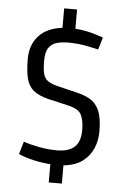

<svg xmlns="http://www.w3.org/2000/svg" viewBox="-58 -792 616 934"><g transform="rotate(5 250.0 -325.0)"><path d="M216 100V11Q175 8 134.5 -1Q94 -10 60 -25L78 -87Q106 -77 151 -68Q196 -59 242 -59Q298 -59 327 -84.5Q356 -110 356 -169Q356 -213 343 -241Q330 -269 278 -281L179 -304Q131 -316 105.5 -337Q80 -358 71 -395Q62 -432 62 -490Q62 -558 101.5 -602Q141 -646 217 -655V-750H280V-656Q321 -653 355.5 -644Q390 -635 417 -625L399 -565Q380 -570 338.5 -578Q297 -586 250 -586Q222 -586 197 -579.5Q172 -573 157 -552Q142 -531 142 -487Q142 -449 147.5 -426Q153 -403 169 -391Q185 -379 216 -371L311 -348Q351 -339 379.5 -322.5Q408 -306 424 -270.5Q440 -235 440 -167Q440 -125 424 -86.5Q408 -48 373 -21.5Q338 5 280 11V100Z"/></g></svg>

Font: Strait
Style: Regular
Weight: 400
Designer: Eduardo Rodriguez Tunni
Foundry: Eduardo Rodriguez Tunni
Version: Version 1.002; ttfautohint (v1.8.4.7-5d5b);gftools[0.9.23]